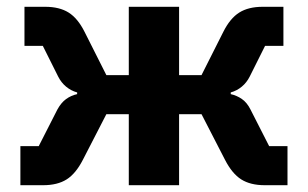

<svg xmlns="http://www.w3.org/2000/svg" viewBox="-20 -545 906 565"><path d="M40 0V-115H94L149 -223Q160 -243 174.5 -253.5Q189 -264 207 -268V-273Q189 -278 174.5 -290Q160 -302 151 -320L106 -410H52V-525H113Q155 -525 182 -508Q209 -491 229 -451L293 -324H359V-525H507V-324H573L637 -451Q657 -491 684 -508Q711 -525 753 -525H814V-410H760L715 -320Q706 -302 691.5 -290Q677 -278 659 -273V-268Q677 -264 692 -253.5Q707 -243 717 -223L772 -115H826V0H759Q717 0 690 -17Q663 -34 642 -75L573 -209H507V0H359V-209H293L224 -75Q203 -34 176 -17Q149 0 107 0Z"/></svg>

Font: IBM Plex Sans Var
Style: Regular
Weight: 400
Designer: Mike Abbink, Paul van der Laan, Pieter van Rosmalen
Foundry: Bold Monday
Version: Version 3.000